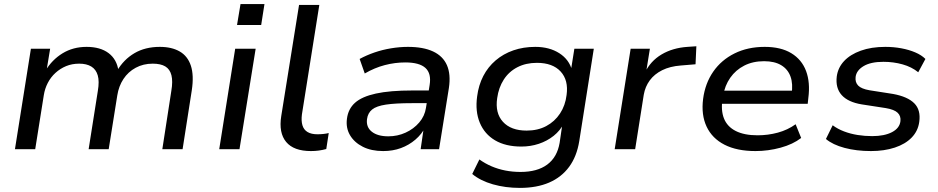

<svg xmlns="http://www.w3.org/2000/svg" viewBox="-20 -729 4584 938"><path d="M53 0 131 -491H225L207 -382H201Q234 -437 285.5 -468.5Q337 -500 403 -500Q470 -500 510.5 -469.5Q551 -439 559 -382L552 -383Q584 -438 636.5 -469Q689 -500 761 -500Q819 -500 858 -477.5Q897 -455 912.5 -408Q928 -361 917 -288L872 0H773L817 -285Q825 -332 817.5 -361.5Q810 -391 787.5 -404.5Q765 -418 726 -418Q680 -418 643 -398Q606 -378 583 -343Q560 -308 553 -263L511 0H413L458 -285Q466 -332 457.5 -361Q449 -390 426 -404Q403 -418 367 -418Q332 -418 303 -406Q274 -394 251 -373Q228 -352 213.5 -324Q199 -296 194 -264L152 0Z M1138 -607 1155 -709H1272L1256 -607ZM1051 0 1129 -491H1229L1150 0Z M1499 9Q1415 9 1378 -35.5Q1341 -80 1354 -162L1441 -705H1540L1455 -170Q1451 -139 1457.5 -117Q1464 -95 1482.5 -84Q1501 -73 1531 -73Q1545 -73 1559.5 -74.5Q1574 -76 1586 -79L1574 -1Q1556 4 1537.5 6.5Q1519 9 1499 9Z M1852 9Q1794 9 1752.5 -12Q1711 -33 1690 -68.5Q1669 -104 1675 -149Q1681 -197 1714.5 -227Q1748 -257 1816.5 -272Q1885 -287 1995 -287H2090L2080 -225H1992Q1912 -225 1865.5 -218Q1819 -211 1798 -194Q1777 -177 1773 -147Q1768 -108 1796.5 -85.5Q1825 -63 1877 -63Q1922 -63 1961.5 -81Q2001 -99 2028 -130.5Q2055 -162 2061 -202L2079 -314Q2088 -370 2058.5 -397Q2029 -424 1960 -424Q1910 -424 1860 -411Q1810 -398 1762 -370L1737 -441Q1770 -459 1809 -472.5Q1848 -486 1890.5 -493Q1933 -500 1973 -500Q2048 -500 2096 -477.5Q2144 -455 2163.5 -410.5Q2183 -366 2173 -299L2125 0H2035L2051 -110H2059Q2041 -74 2009.5 -47Q1978 -20 1938.5 -5.5Q1899 9 1852 9Z M2520 189Q2449 189 2388 171.5Q2327 154 2287 121L2322 50Q2350 70 2381.5 83.5Q2413 97 2448.5 104Q2484 111 2523 111Q2605 111 2653.5 75Q2702 39 2714 -31L2728 -127H2735Q2717 -91 2685 -65.5Q2653 -40 2612.5 -26.5Q2572 -13 2527 -13Q2450 -13 2398.5 -43.5Q2347 -74 2324 -129.5Q2301 -185 2311 -258Q2318 -313 2341 -357.5Q2364 -402 2401.5 -434Q2439 -466 2488 -483Q2537 -500 2595 -500Q2664 -500 2712.5 -469Q2761 -438 2775 -384H2769L2786 -491H2881L2810 -40Q2798 35 2760.5 86Q2723 137 2662.5 163Q2602 189 2520 189ZM2553 -91Q2607 -91 2648.5 -113Q2690 -135 2716 -174.5Q2742 -214 2748 -265Q2758 -337 2719 -379.5Q2680 -422 2603 -422Q2549 -422 2507.5 -400.5Q2466 -379 2441 -340Q2416 -301 2409 -250Q2398 -177 2437 -134Q2476 -91 2553 -91Z M2983 0 3061 -491H3155L3136 -373H3130Q3158 -431 3212 -463Q3266 -495 3338 -500L3382 -503L3378 -415L3306 -409Q3253 -405 3215 -386Q3177 -367 3154.5 -336.5Q3132 -306 3125 -266L3083 0Z M3671 9Q3580 9 3519.5 -22Q3459 -53 3432 -110.5Q3405 -168 3415 -246Q3425 -322 3464.5 -379Q3504 -436 3568.5 -468Q3633 -500 3716 -500Q3795 -500 3846 -469Q3897 -438 3918 -382Q3939 -326 3929 -250L3926 -222H3487L3496 -286H3869L3847 -268Q3855 -319 3842 -355Q3829 -391 3796.5 -410.5Q3764 -430 3713 -430Q3658 -430 3616 -408.5Q3574 -387 3547.5 -349Q3521 -311 3513 -262L3510 -247Q3501 -190 3517 -150Q3533 -110 3574.5 -89Q3616 -68 3681 -68Q3732 -68 3780 -81Q3828 -94 3867 -122L3894 -55Q3854 -24 3793.5 -7.5Q3733 9 3671 9Z M4235 9Q4164 9 4106 -6.5Q4048 -22 4015 -50L4048 -117Q4072 -99 4103.5 -87Q4135 -75 4170 -69.5Q4205 -64 4241 -64Q4301 -64 4338 -83.5Q4375 -103 4379 -137Q4382 -162 4365.5 -178Q4349 -194 4307 -201L4190 -219Q4123 -230 4092 -264.5Q4061 -299 4068 -356Q4074 -399 4104 -431Q4134 -463 4185.5 -481.5Q4237 -500 4305 -500Q4346 -500 4383.5 -493Q4421 -486 4451.5 -473Q4482 -460 4501 -441L4466 -376Q4434 -402 4389.5 -414.5Q4345 -427 4296 -427Q4234 -427 4199 -406Q4164 -385 4160 -353Q4157 -327 4172.5 -311Q4188 -295 4228 -288L4343 -270Q4414 -257 4446.5 -224.5Q4479 -192 4471 -134Q4465 -89 4434 -57Q4403 -25 4351.5 -8Q4300 9 4235 9Z"/></svg>

Font: Nunito Sans 10pt SemiExpanded Medium
Style: Italic
Weight: 500
Width: 6
Italic angle: -9°
Designer: Vernon Adams
Foundry: Vernon Adams
Version: Version 3.101;gftools[0.9.27]